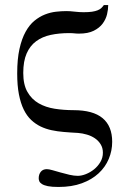

<svg xmlns="http://www.w3.org/2000/svg" viewBox="-20 -536 508 758"><path d="M422.9 23.9Q422.9 -38.1 385 -69.6Q347.2 -101.1 270 -101.1Q231.9 -101.1 196 -106.7Q160.2 -112.3 132.6 -128.2Q105 -144 88.4 -172.9Q71.8 -201.7 71.8 -248Q71.8 -294.4 85.2 -325Q98.6 -355.5 122.8 -373.3Q147 -391.1 180.2 -398.2Q213.4 -405.3 252.9 -405.3Q260.7 -405.3 265.4 -405Q270 -404.8 273.7 -404.3Q277.3 -403.8 281.2 -403.6Q285.2 -403.3 292 -403.3Q327.6 -403.3 350.1 -414.6Q372.6 -425.8 385.3 -442.9Q397.9 -460 402.6 -479.5Q407.2 -499 407.2 -516.1H390.1Q385.7 -509.8 380.1 -504.4Q374.5 -499 365.5 -495.4Q356.4 -491.7 343 -489.7Q329.6 -487.8 310.1 -487.8Q293.5 -487.8 274.9 -490Q256.3 -492.2 242.2 -492.2Q222.7 -492.2 200.9 -489.7Q179.2 -487.3 157.5 -478.8Q135.7 -470.2 116 -454.1Q96.2 -438 81.1 -410.6Q65.9 -383.3 56.9 -343Q47.9 -302.7 47.9 -246.1Q47.9 -198.2 54.7 -163.3Q61.5 -128.4 73.7 -103.5Q85.9 -78.6 103 -62.5Q120.1 -46.4 140.4 -36.6Q160.6 -26.9 183.6 -22Q206.5 -17.1 231 -15.1Q245.1 -13.7 259.5 -12.9Q273.9 -12.2 288.1 -11.2Q305.7 -9.8 323.2 -4.6Q340.8 0.5 354.7 10Q368.7 19.5 377.4 33.7Q386.2 47.9 386.2 66.9Q386.2 86.9 376.2 103.8Q366.2 120.6 351.3 132.6Q336.4 144.5 319.1 151.4Q301.8 158.2 287.1 158.2Q272.5 158.2 254.4 154.1Q236.3 149.9 219.2 145Q202.1 140.1 187.5 136Q172.9 131.8 165 131.8Q149.4 131.8 141.1 142.1Q132.8 152.3 132.8 168Q132.8 173.8 135.3 179.7Q137.7 185.5 145.8 190.7Q153.8 195.8 169.2 199Q184.6 202.1 210.9 202.1Q263.7 202.1 303.2 187.5Q342.8 172.9 369.4 148.2Q396 123.5 409.4 91.3Q422.9 59.1 422.9 23.9Z"/></svg>

Font: Galatia SIL
Style: Regular
Weight: 400
Designer: Development by SIL's NRSI team
Version: Version 2.1